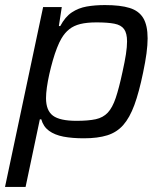

<svg xmlns="http://www.w3.org/2000/svg" viewBox="-24 -538 647 758"><path d="M-4.2 200 146.2 -510H219.9L208.4 -435.2H214Q233.1 -471.4 259.4 -489Q285.8 -506.6 318.5 -512.3Q351.2 -518 390.4 -518Q451.1 -518 487.7 -506.6Q524.4 -495.3 541.6 -466.6Q558.8 -437.8 558.8 -386.5Q558.8 -361.1 554.4 -327.5Q549.9 -293.9 541 -251.7Q525 -173.9 506.5 -123.5Q487.9 -73.1 462.5 -44.3Q437 -15.5 399.5 -3.8Q361.9 8 307 8Q261 8 226.4 1.4Q191.8 -5.3 169.4 -21.7Q147.1 -38 139 -66.9H133.3L77 200ZM277.9 -61Q324.6 -61 353.9 -67.3Q383.1 -73.7 401.6 -93.4Q420 -113.1 433 -151.7Q446 -190.4 459.8 -255Q468.7 -295 473.2 -324.1Q477.6 -353.2 477.6 -374.4Q477.6 -406.8 465.8 -423.1Q454 -439.3 427.7 -444.4Q401.4 -449.6 357.2 -449.6Q319 -449.6 293.1 -443.2Q267.3 -436.8 249.6 -422.7Q231.8 -408.7 218.6 -386.1Q209.8 -371.4 201 -348.7Q192.1 -326 184.5 -299.4Q176.9 -272.7 170.7 -245.4Q164.6 -218 161.1 -193.3Q157.7 -168.7 157.7 -150.4Q157.7 -101.7 185.1 -81.3Q212.5 -61 277.9 -61Z"/></svg>

Font: Saira Thin
Style: Italic
Weight: 100
Italic angle: -12°
Designer: Hector Gatti with collaboration of the Omnibus-Type team
Foundry: Omnibus-Type
Version: Version 1.101